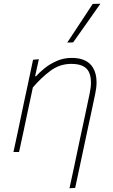

<svg xmlns="http://www.w3.org/2000/svg" viewBox="-20 -814 606 1028"><path d="M352 194Q362.5 144.5 377 78.5Q391 12 406.5 -62Q419.5 -123.5 433.5 -187.5Q447 -251.5 460 -313Q467 -346 467 -372.5Q467 -408 454.5 -431.5Q432.5 -472 362 -472Q300 -472 250.5 -435.2Q201 -398.5 156 -346L129.5 -222Q116.5 -160.5 105.5 -108.5Q94 -56.5 82 0H52Q64 -56.5 75.5 -109Q86.5 -161 99 -221L109.5 -271Q119 -315.5 131.5 -373.5Q143.5 -431 157 -494L188 -497L168 -406H173Q189.5 -424.5 217.5 -447.5Q245.5 -470.5 282.8 -487.2Q320 -504 364 -504Q445 -504 477 -453Q497 -421 497 -373.5Q497 -344.5 489.5 -310Q478.5 -257.5 469.2 -214Q460 -170.5 453 -139L434.5 -52Q422 7.5 408.8 69Q395.5 130.5 382.5 192ZM340 -586Q375 -639 409 -690.5Q443 -742 476.5 -793L517.5 -794Q481 -742 444.8 -690.5Q408.5 -639 371.5 -587Z"/></svg>

Font: Heraclito Thin
Style: Italic
Weight: 100
Italic angle: -12°
Designer: Kostas Bartsokas (font) & Cristiano Sobral (main changes)
Foundry: Kostas Bartsokas (font) & Cristiano Sobral (main changes)
Version: Version 1.00;July 8, 2020;FontCreator 13.0.0.2655 64-bit